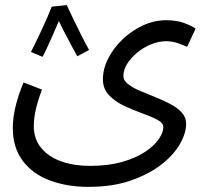

<svg xmlns="http://www.w3.org/2000/svg" viewBox="-20 -498 800 750"><path d="M30 1Q30 -35 40 -79Q50 -123 72 -176L144 -148Q128 -106 120 -71Q112 -36 112 -6Q112 45 141 80Q170 115 219.5 132.5Q269 150 331 150Q403 150 457 134.5Q511 119 547 95Q583 71 600.5 45Q618 19 618 -1Q618 -18 594 -30.5Q570 -43 535 -55.5Q500 -68 465 -84.5Q430 -101 406 -126Q382 -151 382 -188Q382 -229 402.5 -269.5Q423 -310 458.5 -344Q494 -378 538 -398.5Q582 -419 629 -419Q671 -419 701 -407.5Q731 -396 744 -386L711 -315Q694 -323 673 -330Q652 -337 629 -337Q600 -337 570.5 -325Q541 -313 516.5 -293Q492 -273 477 -249Q462 -225 462 -201Q462 -184 479.5 -170Q497 -156 525 -144Q553 -132 584.5 -119.5Q616 -107 644 -92.5Q672 -78 689.5 -59Q707 -40 707 -14Q707 23 682 66Q657 109 608 146.5Q559 184 488.5 208Q418 232 326 232Q242 232 175 207Q108 182 69 130.5Q30 79 30 1ZM182 -472 241 -478Q250 -458 266 -424.5Q282 -391 299 -357.5Q316 -324 328 -303L282 -278Q275 -290 262 -314.5Q249 -339 234.5 -366.5Q220 -394 210 -416Q199 -390 186 -360.5Q173 -331 162 -307.5Q151 -284 146 -276L101 -295Q106 -305 117 -327.5Q128 -350 141 -377.5Q154 -405 165 -430.5Q176 -456 182 -472Z"/></svg>

Font: Noto Sans Living
Style: Regular
Weight: 400
Designer: Monotype Design Team
Foundry: Monotype Imaging Inc.
Version: Version 2.013; ttfautohint (v1.8.4.7-5d5b)